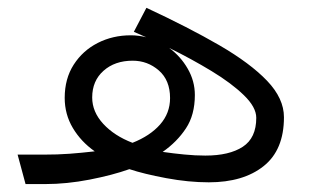

<svg xmlns="http://www.w3.org/2000/svg" viewBox="-20 -464 787 484"><path d="M24.4 -74.2H88.4Q126 -74.2 155.3 -76.4Q184.6 -78.6 218.8 -82.5Q184.1 -106.9 163.6 -141.4Q143.1 -175.8 143.1 -217.3Q143.1 -265.6 165.8 -301Q188.5 -336.4 226.3 -355.7Q264.2 -375 309.6 -375Q329.1 -375 348.6 -370.1Q333 -377 317.4 -383.8L349.1 -444.3Q455.1 -395 533 -349.9Q610.8 -304.7 653.3 -260.3Q695.8 -215.8 695.8 -168.5Q695.8 -85.9 644.5 -45.2Q593.3 -4.4 506.3 -4.4Q455.6 -4.4 399.2 -14.9Q342.8 -25.4 306.2 -37.6Q263.7 -22.5 205.8 -11.2Q147.9 0 94.7 0H44.4ZM390.1 -81.1Q417.5 -77.1 444.8 -74.5Q472.2 -71.8 497.6 -71.8Q558.1 -71.8 592 -94Q626 -116.2 626 -167Q626 -193.8 594.7 -224.1Q563.5 -254.4 513.2 -284.9Q462.9 -315.4 406.2 -343.3Q435.1 -322.3 453.1 -291Q471.2 -259.8 471.2 -224.6Q471.2 -174.3 448.7 -140.4Q426.3 -106.4 390.1 -81.1ZM212.4 -218.3Q212.4 -182.1 240.2 -151.9Q268.1 -121.6 314 -104Q358.4 -121.6 383.5 -150.1Q408.7 -178.7 408.7 -216.8Q408.7 -261.7 380.4 -286.4Q352.1 -311 314.5 -311Q269.5 -311 241 -285.6Q212.4 -260.3 212.4 -218.3Z"/></svg>

Font: Vazirmatn RD UI Light
Style: Regular
Weight: 300
Designer: Saber Rastikerdar
Foundry: Saber Rastikerdar
Version: Version 33.003